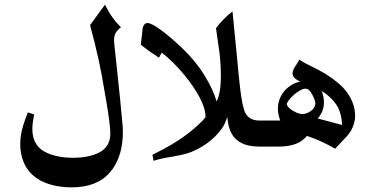

<svg xmlns="http://www.w3.org/2000/svg" viewBox="-20 -630 1603 825"><path d="M470 -456Q470 -450 472 -432L480 -358Q499 -182 505 -110Q508 -85 508 -62Q508 -24 500 13Q486 72 452 111Q397 175 288 175Q212 175 156 147Q101 117 81 65Q67 31 67 -11Q67 -42 75 -74Q83 -106 100 -147L127 -138Q119 -102 119 -76Q119 -37 135 -13Q152 18 200 34Q240 48 293 48Q333 48 366 40Q399 32 420 17Q454 -9 454 -56Q454 -94 436 -199Q418 -309 402 -381Q386 -453 367 -522L431 -610Q461 -549 500 -513Q484 -501 477 -488.5Q470 -476 470 -456Z M1139 0H1099Q1058 0 1031.5 -9.5Q1005 -19 988 -38Q961 -68 957 -127Q956 -125 946.5 -101Q937 -77 905 -44.5Q873 -12 828 11Q803 24 780 30.5Q757 37 721 43Q670 51 640 61L635 35Q729 -11 783.5 -53Q838 -95 863 -126Q864 -161 839 -209Q814 -257 772 -308Q725 -365 675 -404L663 -382Q618 -411 585 -438L590 -480Q592 -495 593 -509Q595 -519 600.5 -525Q606 -531 614 -531Q630 -531 669.5 -502.5Q709 -474 751 -434Q817 -374 860 -304Q895 -247 911 -194Q929 -233 929 -298Q929 -354 923 -404L908 -509Q938 -549 979 -581L996 -408Q1008 -279 1012 -249Q1021 -172 1034 -145Q1043 -128 1058 -120Q1073 -112 1096 -112H1139Z M1469 -43 1420 9Q1360 -26 1299 -46Q1279 -22 1249 -11Q1219 0 1175 0H1122Q1097 0 1081.5 -16.5Q1066 -33 1066 -55Q1066 -78 1082.5 -95Q1099 -112 1122 -112H1184Q1174 -141 1174 -162Q1174 -199 1194 -228Q1206 -247 1227.5 -261.5Q1249 -276 1270 -279L1256 -287Q1237 -298 1237 -314Q1237 -324 1243 -336Q1247 -343 1253.5 -352.5Q1260 -362 1266 -374Q1286 -360 1318 -345Q1353 -328 1378 -313Q1439 -275 1469 -236Q1506 -186 1506 -131Q1504 -81 1469 -43ZM1322 -223Q1315 -236 1308 -242.5Q1301 -249 1292 -249Q1274 -249 1243 -223Q1229 -210 1221 -199.5Q1213 -189 1212 -183Q1213 -176 1221 -167.5Q1229 -159 1241 -153Q1263 -140 1279 -140Q1297 -140 1314 -152Q1325 -159 1330 -168.5Q1335 -178 1335 -185Q1335 -199 1322 -223ZM1432 -169Q1409 -210 1362 -239Q1372 -216 1372 -190Q1372 -151 1345 -121L1450 -93Q1448 -139 1432 -169Z"/></svg>

Font: Mirza Medium
Style: Regular
Weight: 500
Designer: Arabic design by Kourosh Beigpour, Latin design by Eduardo Tunni, engineering by Lasse Fister
Version: Version 1.0010g